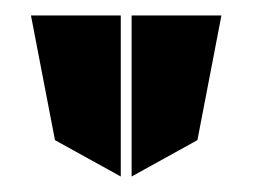

<svg xmlns="http://www.w3.org/2000/svg" viewBox="-20 -797 327 248"><path d="M20 -777 51 -616 136 -569V-777ZM150 -569 235 -616 266 -777H150Z"/></svg>

Font: Charger Pro
Style: ExBdNar
Weight: 400
Designer: Jasper
Foundry: Cannot Into Space Fonts
Version: Version 1.09